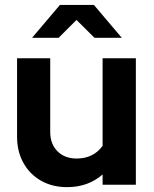

<svg xmlns="http://www.w3.org/2000/svg" viewBox="-20 -761 633 791"><path d="M256.4 10Q195.9 10 149.4 -16.3Q102.8 -42.6 76.6 -89.7Q50.3 -136.7 50.3 -197.6V-521H186.9V-217.6Q186.9 -167.8 216.7 -137.9Q246.5 -107.9 295.5 -107.9Q365 -107.9 402.7 -160.2V-521H539.7V0H402.7V-42.3Q343 10 256.4 10ZM369.2 -605.3 295.2 -678.9 221.5 -605.3H112.1L226.8 -740.6H366.9L481.7 -605.3Z"/></svg>

Font: Red Hat Display VF
Style: Regular
Weight: 300
Designer: Pentagram, MCKL
Foundry: Pentagram, MCKL
Version: Version 1.023